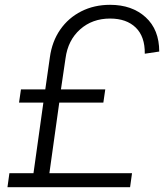

<svg xmlns="http://www.w3.org/2000/svg" viewBox="-20 -777 687 797"><path d="M11 0 19 -58H119L160 -351H59L67 -406H168L187 -539Q196 -605 230 -654Q264 -703 317.5 -730Q371 -757 437 -757Q528 -757 584.5 -705.5Q641 -654 641 -563L581 -554Q582 -625 543.5 -662.5Q505 -700 437 -700Q363 -700 312.5 -655Q262 -610 252 -535L233 -406H417L409 -351H226L185 -58H528L520 0Z"/></svg>

Font: Plus Jakarta Sans Light
Style: Italic
Weight: 300
Italic angle: -8°
Designer: Gumpita Rahayu
Foundry: Tokotype
Version: Version 2.071; ttfautohint (v1.8.4.7-5d5b);gftools[0.9.29]